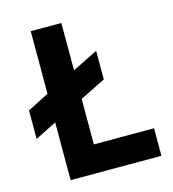

<svg xmlns="http://www.w3.org/2000/svg" viewBox="-109 -820 817 909"><g transform="rotate(-15 300.0 -365.0)"><path d="M275 -358 400 -420V-560L275 -498V-730H125V-423L20 -370V-230L125 -283V0H570V-135H275Z"/></g></svg>

Font: Tekne LDO ExtraBold
Style: Regular
Weight: 800
Monospace: yes
Designer: Alessio Laiso, Mario Rullo, Paolo Rosset
Foundry: Alessio Laiso
Version: Version 1.000;hotconv 1.0.109;makeotfexe 2.5.65596